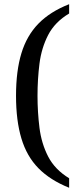

<svg xmlns="http://www.w3.org/2000/svg" viewBox="-20 -762 378 907"><path d="M306.6 125Q216.8 88.9 161.6 32.7Q106.4 -23.4 81.1 -107.9Q55.7 -192.4 55.7 -309.6Q55.7 -426.8 81.1 -510.3Q106.4 -593.8 161.6 -650.4Q216.8 -707 306.6 -742.2V-698.2Q239.3 -658.2 207.5 -596.7Q175.8 -535.2 166.5 -461.4Q157.2 -387.7 157.2 -309.6Q157.2 -232.4 166.5 -158.2Q175.8 -84 207.5 -22.5Q239.3 39.1 306.6 80.1Z"/></svg>

Font: Noto Serif Todhri
Style: Regular
Weight: 400
Designer: Mikhail Merkuryev
Version: Version 1.000; ttfautohint (v1.8.4.7-5d5b)